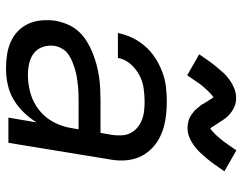

<svg xmlns="http://www.w3.org/2000/svg" viewBox="-104 -696 808 640"><g transform="rotate(90 300.0 -376.0)"><path d="M208 8Q185 8 162 4.5Q139 1 119 -8Q99 -17 83.5 -32Q68 -47 59 -67Q50 -87 48 -110Q46 -133 49 -156Q53 -177 61 -196.5Q69 -216 83.5 -232.5Q98 -249 116.5 -260.5Q135 -272 154.5 -280Q174 -288 194.5 -293.5Q215 -299 235 -302Q255 -305 275.5 -306Q296 -307 316 -307H423L430 -348Q432 -363 431 -379Q430 -395 423 -408Q416 -421 404.5 -430.5Q393 -440 378.5 -445.5Q364 -451 348.5 -452.5Q333 -454 318 -454Q295 -454 272.5 -450.5Q250 -447 229.5 -436Q209 -425 193 -406.5Q177 -388 173 -365H90Q95 -390 106 -413Q117 -436 134.5 -456Q152 -476 174 -490Q196 -504 220 -513Q244 -522 268.5 -525Q293 -528 318 -528Q339 -528 359.5 -526Q380 -524 399.5 -519Q419 -514 437 -505Q455 -496 469.5 -483Q484 -470 494.5 -453.5Q505 -437 510 -417.5Q515 -398 515 -377Q515 -356 511 -336L456 0H372L388 -94Q374 -71 354 -50.5Q334 -30 310.5 -16.5Q287 -3 260.5 2.5Q234 8 209 8ZM230 -65Q260 -65 290.5 -73.5Q321 -82 346.5 -102Q372 -122 387 -150.5Q402 -179 407 -210L411 -234H316Q303 -234 289.5 -233.5Q276 -233 263 -231.5Q250 -230 237 -228Q224 -226 211 -222Q198 -218 185.5 -213Q173 -208 161.5 -200Q150 -192 142.5 -179.5Q135 -167 133 -154Q130 -135 136 -116Q142 -97 156.5 -85.5Q171 -74 190.5 -69.5Q210 -65 230 -65ZM231 -596 161 -636Q173 -654 183.5 -668.5Q194 -683 204 -695Q214 -707 223.5 -717.5Q233 -728 246.5 -737.5Q260 -747 275 -753Q290 -759 306 -759Q311 -759 316.5 -758.5Q322 -758 327 -756.5Q332 -755 336.5 -753Q341 -751 345.5 -748.5Q350 -746 354 -743Q358 -740 361.5 -737Q365 -734 369 -729.5Q373 -725 376 -721Q379 -717 381.5 -713Q384 -709 386.5 -705Q389 -701 392 -697Q395 -693 397.5 -688.5Q400 -684 403 -679.5Q406 -675 408 -673Q412 -675 418 -680.5Q424 -686 427.5 -689.5Q431 -693 434.5 -697Q438 -701 442.5 -706.5Q447 -712 451.5 -717.5Q456 -723 460.5 -730Q465 -737 470.5 -744.5Q476 -752 481 -760L551 -720Q539 -702 528.5 -687.5Q518 -673 508 -661Q498 -649 488 -638.5Q478 -628 465 -618.5Q452 -609 437 -603Q422 -597 406 -597Q400 -597 394 -598Q388 -599 382 -600.5Q376 -602 370.5 -605Q365 -608 360.5 -611.5Q356 -615 351.5 -618.5Q347 -622 343 -627Q339 -632 335 -636.5Q331 -641 328 -646Q325 -651 322.5 -655.5Q320 -660 316 -666Q312 -672 309 -676.5Q306 -681 304 -684Q300 -681 294 -675.5Q288 -670 284.5 -666.5Q281 -663 277.5 -659Q274 -655 269.5 -650Q265 -645 260.5 -639Q256 -633 251.5 -626Q247 -619 241.5 -611.5Q236 -604 231 -596Z"/></g></svg>

Font: Zed Sans Extended
Style: Italic
Weight: 400
Width: 7
Italic angle: -9°
Designer: Belleve Invis
Foundry: Belleve Invis
Version: Version 1.0.0; ttfautohint (v1.8.4)